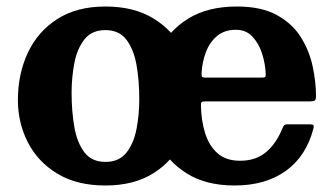

<svg xmlns="http://www.w3.org/2000/svg" viewBox="-20 -555 1028 590"><path d="M35 -247.5Q35 -327.5 65.5 -392.8Q96 -458 156 -496.5Q216 -535 304 -535Q392 -535 452 -498Q512 -461 542.5 -400.5Q573 -340 573 -270Q573 -190 542.5 -125.5Q512 -61 452 -23Q392 15 304 15Q216 15 156 -21.5Q96 -58 65.5 -117.8Q35 -177.5 35 -247.5ZM200 -270Q200 -213 208.5 -164.5Q217 -116 239.5 -86.8Q262 -57.5 304 -57.5Q346 -57.5 368.5 -86Q391 -114.5 399.5 -158.8Q408 -203 408 -250Q408 -307 399.5 -355.2Q391 -403.5 368.5 -433Q346 -462.5 304 -462.5Q262 -462.5 239.5 -434Q217 -405.5 208.5 -361.2Q200 -317 200 -270ZM435.5 -250Q435.5 -330 466 -394.5Q496.5 -459 557 -497Q617.5 -535 708 -535Q783.5 -535 831.2 -508.5Q879 -482 905 -440Q931 -398 941 -350.2Q951 -302.5 951 -260.5Q951 -249.5 947.8 -246.5Q944.5 -243.5 933.5 -243.5H611.5Q602 -243.5 599.5 -240.8Q597 -238 597.5 -229Q598.5 -183.5 610.5 -145.2Q622.5 -107 648.5 -84Q674.5 -61 718 -61Q766 -61 797.5 -87.5Q829 -114 848 -161Q850.5 -166.5 853 -169.8Q855.5 -173 864 -173H931.5Q940.5 -173 942.8 -170.5Q945 -168 943.5 -161.5Q921.5 -75.5 858.8 -30.2Q796 15 701 15Q613 15 554 -22Q495 -59 465.2 -119.5Q435.5 -180 435.5 -250ZM613 -316.5H782.5Q792.5 -316.5 794.5 -318Q796.5 -319.5 796.5 -327.5Q795.5 -357.5 785.8 -389Q776 -420.5 756.2 -442Q736.5 -463.5 705 -463.5Q670 -463.5 647.2 -444.5Q624.5 -425.5 613 -395.5Q601.5 -365.5 599.5 -332Q599 -323 600.5 -319.8Q602 -316.5 613 -316.5Z"/></svg>

Font: Besley*
Style: Bold
Weight: 700
Designer: Owen Earl
Foundry: indestructible type*
Version: Version 2.000; ttfautohint (v1.8.3)